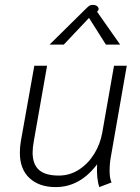

<svg xmlns="http://www.w3.org/2000/svg" viewBox="-20 -753 570 783"><path d="M61 -130Q61 -154 65 -177L120 -485H172L118 -178Q113 -150 113 -131Q113 -83 139 -60Q165 -37 220 -37Q265 -37 302.5 -61.5Q340 -86 364.5 -126Q389 -166 397 -212L445 -485H497L432 -113Q427 -86 427 -56Q427 -25 435 -9L385 10Q373 -25 376 -83Q306 10 207 10Q140 10 100.5 -26.5Q61 -63 61 -130ZM330 -717Q340 -727 345 -730Q350 -733 358 -733Q373 -733 379 -725Q385 -717 380 -710L376 -705L470 -571H412L343 -680L240 -571H182Z"/></svg>

Font: Niramit ExtraLight
Style: Italic
Weight: 200
Italic angle: -10°
Designer: Katatrad Aksorn Co.,Ltd.
Foundry: Cadson Demak Co.,Ltd.
Version: Version 1.000; ttfautohint (v1.6)